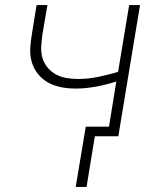

<svg xmlns="http://www.w3.org/2000/svg" viewBox="-20 -540 640 761"><path d="M280 201 320 -38H412L441 -217Q401 -204 360 -196.5Q319 -189 279 -189Q250 -189 222 -194.5Q194 -200 170.5 -213Q147 -226 130 -247.5Q113 -269 105.5 -295.5Q98 -322 100 -351Q102 -380 107 -409L125 -520H168L148 -403Q145 -380 143.5 -356.5Q142 -333 148 -311.5Q154 -290 168 -273Q182 -256 201 -245.5Q220 -235 242.5 -231Q265 -227 289 -227Q328 -227 368 -235Q408 -243 448 -255L492 -520H535L449 0H356L323 201Z"/></svg>

Font: Iosevka SS04 XLt Ex Obl
Style: Regular
Weight: 200
Width: 7
Italic angle: -9°
Monospace: yes
Designer: Belleve Invis
Foundry: Belleve Invis
Version: Version 19.0.0; ttfautohint (v1.8.4)